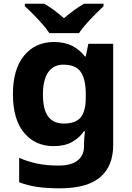

<svg xmlns="http://www.w3.org/2000/svg" viewBox="-20 -768 700 1022"><path d="M400.4 -591.8H242.7Q228 -614.3 204.8 -640.6Q181.6 -667 156.7 -692.1Q131.8 -717.3 112.3 -734.9V-748H216.3Q243.7 -731.9 268.8 -713.1Q293.9 -694.3 320.3 -670.9Q348.1 -694.3 374.3 -713.6Q400.4 -732.9 427.2 -748H531.2V-734.9Q512.7 -717.8 487.5 -692.6Q462.4 -667.5 439 -640.9Q415.5 -614.3 400.4 -591.8ZM267.1 -544.4Q325.2 -544.4 365.5 -523.2Q405.8 -502 432.1 -467.3H436.5L450.2 -534.7H582.5V3.4Q582.5 116.7 512.9 175.5Q443.4 234.4 297.9 234.4Q231.4 234.4 179.4 227.1Q127.4 219.7 82 202.1V72.3Q129.9 92.8 179 103Q228 113.3 293 113.3Q358.4 113.3 392.8 86.4Q427.2 59.6 427.2 10.7V-2.4Q427.2 -14.6 428.7 -33.7Q430.2 -52.7 432.1 -68.8H426.3Q402.8 -34.2 363.5 -12.2Q324.2 9.8 265.6 9.8Q167 9.8 107.9 -61.5Q48.8 -132.8 48.8 -266.6Q48.8 -399.9 108.4 -472.2Q168 -544.4 267.1 -544.4ZM317.4 -423.8Q264.2 -423.8 236.3 -383.1Q208.5 -342.3 208.5 -264.6Q208.5 -185.5 236.3 -147.9Q264.2 -110.4 319.8 -110.4Q383.3 -110.4 409.9 -143.6Q436.5 -176.8 436.5 -247.1V-268.6Q436.5 -346.2 409.9 -385Q383.3 -423.8 317.4 -423.8Z"/></svg>

Font: Lunasima
Style: Bold
Weight: 700
Designer: The DocRepair Project, Monotype Design Team
Foundry: Google
Version: Version 2.009